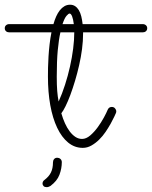

<svg xmlns="http://www.w3.org/2000/svg" viewBox="-197 -606 631 797"><path d="M414.1 -488.8Q414.1 -481 408.7 -476.3Q403.3 -471.7 395.5 -471.7H147.9V-466.3Q147.9 -436.5 143.6 -402.8Q139.2 -369.1 131.6 -335.7Q124 -302.2 114.5 -270.5Q105 -238.8 95 -211.9Q85 -185.1 75.2 -165.3Q65.4 -145.5 57.6 -135.7Q64 -113.3 72.8 -94Q81.5 -74.7 92.5 -60.3Q103.5 -45.9 116.2 -37.6Q128.9 -29.3 143.6 -29.3Q160.6 -29.3 177.5 -43.7Q194.3 -58.1 208.7 -77.9Q223.1 -97.7 234.1 -117.9Q245.1 -138.2 250 -150.4Q254.9 -162.1 267.1 -162.1Q275.4 -162.1 280.5 -156.2Q285.6 -150.4 285.6 -143.6Q285.6 -140.1 284.2 -136.7Q282.7 -133.3 277.1 -121.1Q271.5 -108.9 262.5 -92.8Q253.4 -76.7 241.5 -58.8Q229.5 -41 214.6 -26.4Q199.7 -11.7 182.6 -2Q165.5 7.8 146.5 7.8Q112.8 7.8 85.9 -14.2Q59.1 -36.1 40.3 -75.7Q21.5 -115.2 11.7 -169.4Q2 -223.6 2 -288.1Q2 -304.2 2.4 -325.9Q2.9 -347.7 4.4 -371.8Q5.9 -396 8.8 -421.6Q11.7 -447.3 16.6 -471.7H-158.7Q-166.5 -471.7 -171.9 -476.3Q-177.2 -481 -177.2 -488.8Q-177.2 -496.6 -171.9 -501.2Q-166.5 -505.9 -158.7 -505.9H24.9Q29.8 -523.4 36.4 -538.1Q43 -552.7 51.5 -563.5Q60.1 -574.2 70.6 -580.3Q81.1 -586.4 93.8 -586.4Q106 -586.4 115 -580.3Q124 -574.2 130.4 -563.5Q136.7 -552.7 140.4 -538.1Q144 -523.4 146 -505.9H395.5Q403.3 -505.9 408.7 -501.2Q414.1 -496.6 414.1 -488.8ZM46.4 -184.6Q61 -216.8 73 -254.2Q85 -291.5 93.5 -329.6Q102.1 -367.7 106.7 -404.3Q111.3 -440.9 111.3 -471.7H53.7Q46.9 -441.4 42.7 -396.7Q38.6 -352.1 38.6 -288.1Q38.6 -252.4 40.5 -228.3Q42.5 -204.1 46.4 -184.6ZM91.8 -549.8Q87.4 -549.8 79.1 -540.3Q70.8 -530.8 62.5 -505.9H109.4Q106.9 -526.4 102.3 -538.1Q97.7 -549.8 91.8 -549.8ZM54.2 -149.4V-148.9ZM59.6 66.4Q59.6 93.3 49.8 119.4Q40 145.5 12.2 166Q9.3 168 5.1 169.4Q1 170.9 -3.4 170.9Q-11.7 170.9 -16.1 166.5Q-20.5 162.1 -20.5 156.2Q-20.5 147 -12.7 141.1Q6.3 127 14.6 109.6Q22.9 92.3 22.9 67.9Q22.9 60.1 27.6 54.4Q32.2 48.8 40.5 48.8Q47.9 48.8 53.5 53.5Q59.1 58.1 59.6 66.4Z"/></svg>

Font: Sacramento
Style: Regular
Weight: 400
Designer: Astigmatic (AOETI)
Foundry: Astigmatic (AOETI)
Version: Version 1.000